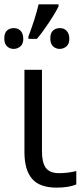

<svg xmlns="http://www.w3.org/2000/svg" viewBox="-31 -858 390 888"><path d="M82 -154.8V-535.2H163.1V-157.2Q163.1 -106.4 180.7 -82Q198.2 -57.6 241.2 -57.1Q283.7 -57.1 321.8 -66.9V-4.9Q286.6 9.8 231 9.8Q152.3 9.8 117.2 -31.2Q82 -72.3 82 -154.8ZM201.7 -680.7Q201.7 -705.6 214.4 -716.8Q226.6 -728 246.1 -728Q265.6 -728 277.3 -715.3Q289.1 -702.6 289.6 -679.2Q290 -655.3 276.4 -643.6Q262.7 -631.8 245.1 -631.8Q227.5 -631.8 214.4 -643.6Q201.7 -655.3 201.7 -680.7ZM-11.2 -680.7Q-11.2 -705.6 1.5 -716.8Q13.7 -728 33.2 -728Q52.7 -728 64.5 -715.3Q76.2 -702.6 76.7 -679.2Q77.1 -655.3 63.5 -643.6Q49.8 -631.8 32.2 -631.8Q14.6 -631.8 1.5 -643.6Q-11.2 -655.3 -11.2 -680.7ZM239.7 -837.9V-828.1Q223.6 -795.9 194.3 -752Q165 -708 139.6 -678.2H100.6V-689.9Q132.3 -772.5 147.5 -837.9Z"/></svg>

Font: OpenSans-Regular
Style: Regular
Weight: 400
Foundry: Ascender Corporation
Version: Version 1.10